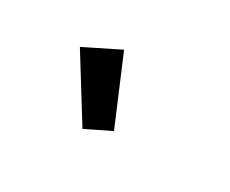

<svg xmlns="http://www.w3.org/2000/svg" viewBox="-56 -996 713 595"><g transform="rotate(30 300.0 -698.5)"><path d="M130 -776 253 -837 352 -603 264 -560Z"/></g></svg>

Font: iA Writer Quattro V
Style: Regular
Weight: 400
Designer: Mike Abbink, Paul van der Laan, Pieter van Rosmalen, Oliver Reichenstein
Foundry: Information Architects Inc.
Version: Version 2.000